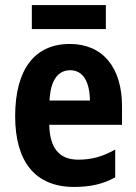

<svg xmlns="http://www.w3.org/2000/svg" viewBox="-20 -730 539 760"><path d="M399 -710H106V-615H399ZM256 -556C118 -556 40 -456 40 -270C40 -92 118 10 273 10C339 10 389 -2 436 -28V-138C386 -110 343 -98 290 -98C214 -98 177 -144 175 -236H463V-309C463 -463 387 -556 256 -556ZM258 -452C309 -452 335 -406 336 -332H176C180 -415 211 -452 258 -452Z"/></svg>

Font: Noto Sans Lao Looped Condensed
Style: Bold
Weight: 700
Width: 3
Designer: Mark Frömberg, Ben Mitchell
Foundry: The Fontpad Ltd
Version: Version 1.002